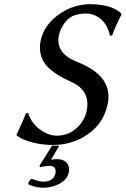

<svg xmlns="http://www.w3.org/2000/svg" viewBox="-20 -678 597 911"><path d="M217.8 108.9Q191.4 109.4 171.4 115.2L167 108.9L227.1 13.2H261.2L222.2 80.1Q235.4 77.1 248.5 77.1Q295.4 77.1 305.7 111.3Q309.1 124.5 306.6 139.2Q297.4 182.6 242.2 202.6Q214.8 212.9 183.6 212.9Q147.5 212.4 113.3 195.8Q117.7 179.2 128.9 169.9Q164.6 183.6 184.1 184.1Q231.9 184.1 242.2 147.9Q242.7 145.5 243.2 144Q248.5 109.9 217.8 108.9ZM249 -34.2Q313.5 -34.2 357.9 -84.5Q382.8 -113.8 391.1 -150.9Q408.7 -232.4 344.7 -274.9Q328.6 -285.6 304.7 -295.9Q204.1 -342.3 179.7 -399.4Q163.6 -438 172.9 -484.9Q189.9 -565.4 271.5 -617.7Q293.9 -631.8 316.4 -641.1Q361.3 -657.7 405.8 -658.2Q438.5 -658.2 466.1 -653.6Q493.7 -648.9 509.3 -642.3Q524.9 -635.7 536.1 -628.9Q547.4 -622.1 551.3 -617.7L555.2 -612.8L556.6 -609.9Q524.4 -546.4 512.2 -509.8L502 -508.8Q486.3 -579.6 430.7 -605Q410.2 -613.8 388.7 -613.8Q350.1 -613.3 325.2 -602.1Q289.1 -584.5 267.6 -536.1Q262.2 -523.4 259.8 -512.2Q243.2 -433.1 327.1 -392.6Q338.4 -387.2 354 -380.9Q509.8 -317.9 493.2 -196.3Q492.2 -188.5 490.2 -181.2Q468.8 -80.1 373 -25.9Q308.1 9.8 231.9 9.8Q180.2 9.8 137 -1.5Q93.8 -12.7 76.7 -23.9L59.6 -35.2L58.1 -38.1Q93.8 -112.8 103 -141.1L113.3 -142.1Q131.3 -84.5 187.5 -51.8Q219.2 -34.7 249 -34.2Z"/></svg>

Font: Linux Biolinum Slanted O
Style: Slanted
Weight: 400
Designer: Philipp H. Poll
Foundry: Philipp H. Poll
Version: Version 1.0.4